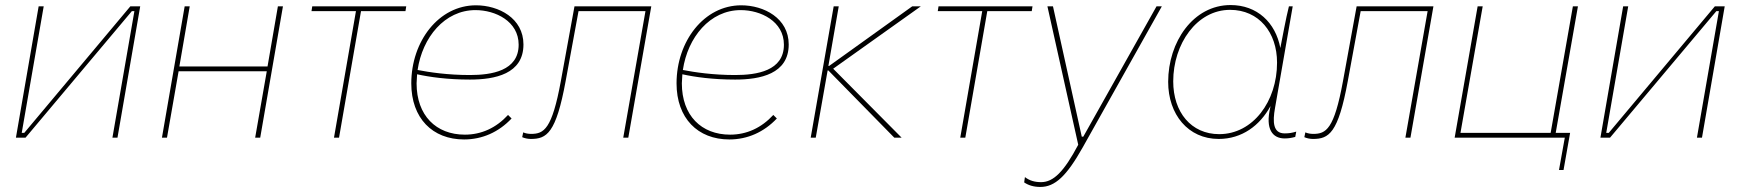

<svg xmlns="http://www.w3.org/2000/svg" viewBox="-20 -545 6890 760"><path d="M43 0H81L502 -501H512L425 0H445L535 -520H496L76 -19H66L153 -520H133Z M1080 -520 1039 -282H690L731 -520H711L621 0H641L687 -263H1036L990 0H1010L1100 -520Z M1213 -501H1389L1302 0H1322L1409 -501H1585L1588 -520H1216Z M1817 7C1889 7 1954 -22 2005 -76L1991 -90C1944 -39 1886 -12 1820 -12C1706 -12 1629 -88 1629 -215L1631 -251C1680 -240 1752 -230 1840 -230C1939 -230 2052 -252 2052 -369C2052 -473 1954 -524 1864 -524C1717 -524 1608 -382 1608 -215C1608 -77 1692 7 1817 7ZM1633 -268C1652 -397 1740 -505 1862 -505C1941 -505 2033 -461 2033 -368C2033 -264 1925 -248 1840 -248C1752 -248 1679 -259 1633 -268Z M2081 5C2144 5 2181 -17 2219 -224L2270 -501H2535L2447 0H2467L2558 -520H2254L2200 -224C2165 -33 2133 -15 2082 -15C2071 -15 2060 -17 2051 -21L2047 -2C2056 2 2069 5 2081 5Z M2867 7C2939 7 3004 -22 3055 -76L3041 -90C2994 -39 2936 -12 2870 -12C2756 -12 2679 -88 2679 -215L2681 -251C2730 -240 2802 -230 2890 -230C2989 -230 3102 -252 3102 -369C3102 -473 3004 -524 2914 -524C2767 -524 2658 -382 2658 -215C2658 -77 2742 7 2867 7ZM2683 -268C2702 -397 2790 -505 2912 -505C2991 -505 3083 -461 3083 -368C3083 -264 2975 -248 2890 -248C2802 -248 2729 -259 2683 -268Z M3189 0H3209L3256 -266H3259L3520 0H3549L3278 -273L3625 -520H3591L3262 -284H3259L3300 -520H3280Z M3692 -501H3868L3781 0H3801L3888 -501H4064L4067 -520H3695Z M4098 195C4156 195 4202 152 4266 38L4579 -520H4558L4268 -4H4262L4148 -520H4126L4248 28C4192 134 4150 176 4101 176C4076 176 4055 170 4037 156L4034 177C4050 188 4071 195 4098 195Z M5065 3C5080 3 5092 1 5107 -3L5111 -24C5094 -19 5083 -17 5065 -17C5019 -17 5017 -62 5027 -118L5097 -520H5082C5070 -473 5055 -390 5048 -355C5029 -456 4956 -525 4851 -525C4703 -525 4604 -379 4604 -221C4604 -92 4683 5 4804 5C4896 5 4967 -48 5009 -125L5008 -119C4988 -34 5017 3 5065 3ZM4849 -506C4963 -506 5035 -417 5035 -297C5035 -144 4940 -14 4806 -14C4695 -14 4624 -101 4624 -223C4624 -371 4717 -506 4849 -506Z M5177 5C5240 5 5277 -17 5315 -224L5366 -501H5631L5543 0H5563L5654 -520H5350L5296 -224C5261 -33 5229 -15 5178 -15C5167 -15 5156 -17 5147 -21L5143 -2C5152 2 5165 5 5177 5Z M6195 -19H6138L6226 -520H6206L6118 -19H5761L5849 -520H5829L5738 0H6174L6151 128H6169Z M6315 0H6353L6774 -501H6784L6697 0H6717L6807 -520H6768L6348 -19H6338L6425 -520H6405Z"/></svg>

Font: Fixel Text 20240404 Thin
Style: Italic
Weight: 100
Width: 4
Italic angle: -10°
Designer: AlfaBravo + MacPaw
Foundry: Kyrylo Tkachov, Marchela Mozhyna, Serhii Makarenko, Maria Weinstein, Zakhar Kryvoshyya
Version: Version 1.211;Glyphs 3.2 (3225)